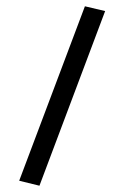

<svg xmlns="http://www.w3.org/2000/svg" viewBox="-120 -801 592 914"><g transform="rotate(-5 176.0 -344.0)"><path d="M31 72 -63 40 321 -760 415 -729Z"/></g></svg>

Font: Nunito Sans 8pt
Style: Bold Italic
Weight: 700
Italic angle: -9°
Version: Version 3.101;gftools[0.9.27]